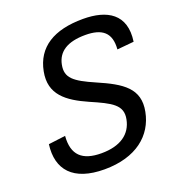

<svg xmlns="http://www.w3.org/2000/svg" viewBox="-136 -852 896 973"><g transform="rotate(-20 312.0 -365.0)"><path d="M531 -537 621.5 -545.5C642.5 -689.5 549 -742 419.5 -742C262.5 -742 165.5 -683 142 -560C119 -441.5 197 -384.5 305.5 -336.5C413.5 -289.5 467.5 -262.5 453 -188.5C438.5 -113 378 -70 276 -70C172 -70 124 -115 132 -216L40.5 -204.5C23 -72 93.5 12 263 12C434 12 533 -72 556 -191.5C579.5 -311.5 499.5 -361.5 372.5 -416.5C264.5 -463.5 227 -493 240 -560.5C253 -627.5 307 -661.5 402.5 -661.5C492.5 -661.5 538.5 -626.5 531 -537Z"/></g></svg>

Font: Monaspace Neon
Style: Italic
Weight: 400
Italic angle: -11°
Designer: Riley Cran & the Lettermatic Team
Foundry: Lettermatic
Version: Version 1.200 (Monaspace Neon)